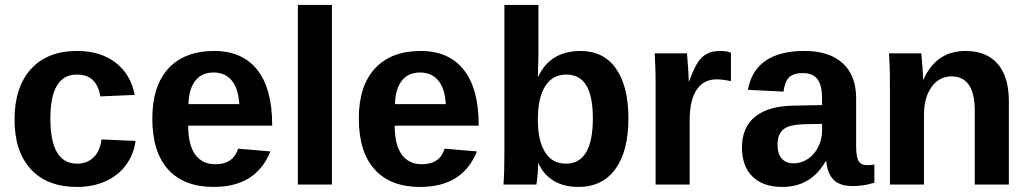

<svg xmlns="http://www.w3.org/2000/svg" viewBox="-20 -744 4147 774"><path d="M290.4 9.6Q169.9 9.6 104.2 -62Q38.6 -133.7 38.6 -261.4Q38.6 -392.8 104.8 -465.7Q171.1 -538.6 291.6 -538.6Q384.3 -538.6 445.8 -491.6Q507.2 -444.6 522.9 -361.4L384.3 -355.4Q378.3 -396.4 355.4 -419.9Q332.5 -443.4 289.2 -443.4Q183.1 -443.4 183.1 -266.3Q183.1 -83.1 291.6 -84.3Q330.1 -84.3 356.6 -109Q383.1 -133.7 389.2 -181.9L526.5 -175.9Q519.3 -121.7 488 -78.9Q456.6 -36.1 405.4 -13.3Q354.2 9.6 290.4 9.6Z M841 9.6Q721.7 9.6 657.8 -60.8Q594 -131.3 594 -266.3Q594 -397.6 659 -468.1Q724.1 -538.6 843.4 -538.6Q956.6 -538.6 1016.9 -462.7Q1077.1 -386.7 1077.1 -242.2V-237.3H738.6Q738.6 -160.2 766.9 -121.1Q795.2 -81.9 848.2 -81.9Q920.5 -81.9 939.8 -144.6L1069.9 -133.7Q1013.3 9.6 841 9.6ZM841 -451.8Q792.8 -451.8 766.9 -418.1Q741 -384.3 739.8 -324.1H944.6Q941 -388 913.9 -419.9Q886.7 -451.8 841 -451.8Z M1180.7 0V-724.1H1318.1V0Z M1673.5 9.6Q1554.2 9.6 1490.4 -60.8Q1426.5 -131.3 1426.5 -266.3Q1426.5 -397.6 1491.6 -468.1Q1556.6 -538.6 1675.9 -538.6Q1789.2 -538.6 1849.4 -462.7Q1909.6 -386.7 1909.6 -242.2V-237.3H1571.1Q1571.1 -160.2 1599.4 -121.1Q1627.7 -81.9 1680.7 -81.9Q1753 -81.9 1772.3 -144.6L1902.4 -133.7Q1845.8 9.6 1673.5 9.6ZM1673.5 -451.8Q1625.3 -451.8 1599.4 -418.1Q1573.5 -384.3 1572.3 -324.1H1777.1Q1773.5 -388 1746.4 -419.9Q1719.3 -451.8 1673.5 -451.8Z M2513.3 -266.3Q2513.3 -134.9 2460.8 -62.7Q2408.4 9.6 2310.8 9.6Q2254.2 9.6 2213.3 -14.5Q2172.3 -38.6 2150.6 -85.5H2149.4Q2149.4 -68.7 2147 -38.6Q2144.6 -8.4 2142.2 0H2009.6Q2013.3 -45.8 2013.3 -120.5V-724.1H2150.6V-522.9L2148.2 -436.1H2150.6Q2197.6 -537.3 2319.3 -538.6Q2413.3 -538.6 2463.3 -467.5Q2513.3 -396.4 2513.3 -266.3ZM2369.9 -266.3Q2369.9 -356.6 2343.4 -400Q2316.9 -443.4 2262.7 -443.4Q2207.2 -443.4 2177.7 -396.4Q2148.2 -349.4 2148.2 -261.4Q2148.2 -177.1 2177.1 -130.7Q2206 -84.3 2261.4 -84.3Q2369.9 -84.3 2369.9 -266.3Z M2622.9 0V-404.8Q2622.9 -448.2 2621.7 -477.1Q2620.5 -506 2619.3 -528.9H2749.4Q2750.6 -520.5 2753.6 -475.3Q2756.6 -430.1 2756.6 -415.7H2757.8Q2778.3 -471.1 2794 -494Q2809.6 -516.9 2830.7 -527.7Q2851.8 -538.6 2884.3 -538.6Q2910.8 -538.6 2926.5 -531.3V-416.9Q2892.8 -424.1 2868.7 -424.1Q2816.9 -424.1 2788.6 -382.5Q2760.2 -341 2760.2 -259V0Z M3133.7 9.6Q3056.6 9.6 3013.9 -31.9Q2971.1 -73.5 2971.1 -149.4Q2971.1 -231.3 3024.7 -274.1Q3078.3 -316.9 3179.5 -318.1L3294 -320.5V-347Q3294 -398.8 3275.9 -424.1Q3257.8 -449.4 3216.9 -449.4Q3178.3 -449.4 3160.8 -431.9Q3143.4 -414.5 3138.6 -374.7L2995.2 -381.9Q3008.4 -459 3065.7 -498.8Q3122.9 -538.6 3222.9 -538.6Q3322.9 -538.6 3377.1 -489.2Q3431.3 -439.8 3431.3 -348.2V-156.6Q3431.3 -112 3441 -95.2Q3450.6 -78.3 3474.7 -78.3Q3490.4 -78.3 3504.8 -80.7V-7.2Q3492.8 -4.8 3483.1 -1.8Q3473.5 1.2 3463.3 2.4Q3453 3.6 3442.2 4.8Q3431.3 6 3416.9 6Q3365.1 6 3340.4 -19.3Q3315.7 -44.6 3310.8 -94H3308.4Q3249.4 9.6 3133.7 9.6ZM3294 -244.6 3222.9 -243.4Q3174.7 -241 3154.8 -232.5Q3134.9 -224.1 3124.7 -206.6Q3114.5 -189.2 3114.5 -160.2Q3114.5 -122.9 3131.9 -104.2Q3149.4 -85.5 3178.3 -85.5Q3210.8 -85.5 3237.3 -103.6Q3263.9 -121.7 3278.9 -152.4Q3294 -183.1 3294 -218.1Z M3909.6 0V-296.4Q3909.6 -436.1 3815.7 -436.1Q3766.3 -436.1 3735.5 -393.4Q3704.8 -350.6 3704.8 -283.1V0H3567.5V-409.6Q3567.5 -451.8 3566.3 -479.5Q3565.1 -507.2 3563.9 -528.9H3694Q3695.2 -519.3 3698.2 -478.9Q3701.2 -438.6 3701.2 -422.9H3702.4Q3730.1 -483.1 3772.3 -510.8Q3814.5 -538.6 3872.3 -538.6Q3956.6 -538.6 4001.8 -486.7Q4047 -434.9 4047 -334.9V0Z"/></svg>

Font: Ramabhadra
Style: Regular
Weight: 400
Designer: Purushoth Kumar Guthula
Foundry: Andhrapradesh Society for Knowledge Networks
Version: Version 1.0.5; ttfautohint (vUNKNOWN) -l 7 -r 28 -G 50 -x 13